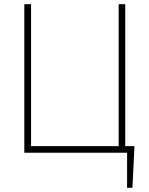

<svg xmlns="http://www.w3.org/2000/svg" viewBox="-20 -727 707 914"><path d="M610.4 167H585V0H95.7V-707H127.9V-31.2H544.9V-707H576.2V-31.2H620.1Z"/></svg>

Font: Pretendard Thin
Style: Regular
Weight: 100
Designer: Base glyphs from Inter by Rasmus Andersson; Hangeul glyphs from Noto Sans CJK(Source Han Sans) by Jang Soo-young and Kan
Foundry: Kil Hyung-jin
Version: Version 1.309